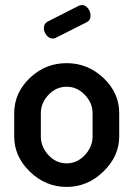

<svg xmlns="http://www.w3.org/2000/svg" viewBox="-20 -729 527 757"><path d="M321 -641 200 -580Q194 -577 188 -577Q174 -577 163.5 -590Q153 -603 153 -618Q153 -636 168 -644L292 -707Q302 -709 303 -709Q317 -709 327 -696Q337 -683 337 -668Q337 -648 321 -641ZM243 -480Q326 -480 388 -421.5Q450 -363 450 -283V-191Q450 -113 387.5 -52.5Q325 8 243 8Q160 8 98 -52Q36 -112 36 -191V-283Q36 -362 97 -421Q158 -480 243 -480ZM345 -191V-283Q345 -323 314.5 -355Q284 -387 243 -387Q201 -387 171 -355Q141 -323 141 -283V-191Q141 -150 171 -117.5Q201 -85 243 -85Q284 -85 314.5 -117.5Q345 -150 345 -191Z"/></svg>

Font: AkaAcidDosis
Style: SemiBold
Weight: 600
Designer: Edgar Tolentino, Pablo Impallari, Igino Marini, Cyberella
Foundry: Edgar Tolentino, Pablo Impallari, Igino Marini, Cyberella
Version: Version 1.007